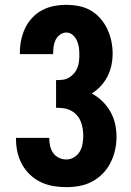

<svg xmlns="http://www.w3.org/2000/svg" viewBox="-20 -763 540 791"><path d="M253 8Q226 8 199.5 3.5Q173 -1 148.5 -12.5Q124 -24 104 -43Q84 -62 71 -85.5Q58 -109 52 -135.5Q46 -162 46 -189V-195H183V-192Q183 -177 186.5 -161.5Q190 -146 199 -133Q208 -120 222.5 -113Q237 -106 253 -106Q270 -106 285 -115Q300 -124 308.5 -138.5Q317 -153 320 -170Q323 -187 323 -204Q323 -219 320.5 -234.5Q318 -250 312 -264Q306 -278 295.5 -289.5Q285 -301 271 -308Q257 -315 242 -317Q227 -319 211 -319V-433Q225 -433 238.5 -434.5Q252 -436 264 -443Q276 -450 285 -460.5Q294 -471 299 -484Q304 -497 305.5 -510.5Q307 -524 307 -538Q307 -553 305 -567.5Q303 -582 297 -595.5Q291 -609 279.5 -619Q268 -629 253 -629Q239 -629 227 -620Q215 -611 209 -598.5Q203 -586 201 -572Q199 -558 199 -543V-540H62V-548Q62 -574 67.5 -599.5Q73 -625 84 -648Q95 -671 113 -690Q131 -709 153.5 -721Q176 -733 201.5 -738Q227 -743 253 -743Q279 -743 305 -738Q331 -733 353.5 -720Q376 -707 393.5 -687Q411 -667 422 -643.5Q433 -620 438.5 -594.5Q444 -569 444 -543Q444 -518 439 -494Q434 -470 423 -448.5Q412 -427 395.5 -409Q379 -391 358 -378Q382 -365 401.5 -346Q421 -327 434.5 -303.5Q448 -280 454 -253.5Q460 -227 460 -200Q460 -172 454 -145Q448 -118 435.5 -93Q423 -68 403.5 -48Q384 -28 359.5 -15Q335 -2 308 3Q281 8 253 8Z"/></svg>

Font: Iosevka Term Curly Heavy
Style: Regular
Weight: 900
Designer: Belleve Invis
Foundry: Belleve Invis
Version: Version 32.3.0